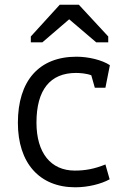

<svg xmlns="http://www.w3.org/2000/svg" viewBox="-20 -786 516 816"><path d="M300 10C354 10 410 -4 446 -24L428 -87C381 -68 342 -61 298 -61C196 -61 135 -136 135 -265C135 -404 193 -476 303 -476C319 -476 348 -474 368 -466L383 -413H428L447 -509C414 -531 356 -545 305 -545C146 -545 56 -443 56 -264C56 -94 147 10 300 10ZM111 -631V-606H160L274 -704L389 -606H440V-631L315 -766H234Z"/></svg>

Font: Frost Regular
Style: Regular
Weight: 400
Designer: Lee Frost
Foundry: Lee Frost for Ice Communication Norge AS
Version: Version 2.011;hotconv 1.0.107;makeotfexe 2.5.65593